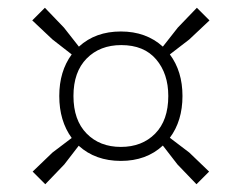

<svg xmlns="http://www.w3.org/2000/svg" viewBox="-20 -617 622 494"><path d="M96.5 -143 64 -175.5 115 -224.5 164.5 -262Q132.5 -306 132.5 -370Q132.5 -433.5 164.5 -477L115 -515.5L63 -564.5L95.5 -597L144.5 -546L183 -497Q225.5 -536 291 -536Q356 -536 399 -497L437.5 -546L486.5 -597L519 -564.5L467 -515.5L417 -477Q449.5 -433.5 449.5 -370Q449.5 -306 417 -262.5L467 -224.5L518 -175.5L485.5 -143L436.5 -194L399 -242.5Q356.5 -203 291 -203Q225.5 -203 182.5 -242L145.5 -194ZM291 -239Q345.5 -239 379.2 -273.2Q413 -307.5 413 -370Q413 -427.5 381.8 -464.2Q350.5 -501 292 -501Q237 -501 203 -466.5Q169 -432 169 -370Q169 -308 202.8 -273.5Q236.5 -239 291 -239Z"/></svg>

Font: Encode Sans SemiExpanded SemiExpanded ExtraLight
Style: Regular
Weight: 200
Width: 6
Designer: Multiple Designers
Foundry: Impallari Type
Version: Version 3.000; ttfautohint (v1.8.3) -l 8 -r 50 -G 200 -x 14 